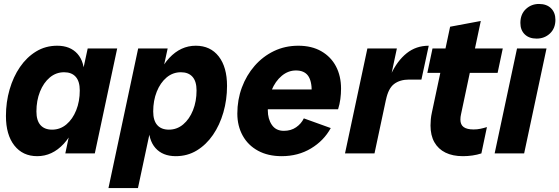

<svg xmlns="http://www.w3.org/2000/svg" viewBox="-20 -775 2826 970"><path d="M168 14Q95 14 52.5 -40Q10 -94 10 -189Q10 -259 28.5 -323Q47 -387 81 -436.5Q115 -486 162.5 -515Q210 -544 269 -544Q335 -544 371.5 -503Q408 -462 406 -385L384 -226Q360 -111 302 -48.5Q244 14 168 14ZM243 -120Q284 -120 315.5 -146.5Q347 -173 365 -218Q383 -263 383 -318Q383 -364 362.5 -387Q342 -410 304 -410Q263 -410 231.5 -383.5Q200 -357 182 -312Q164 -267 164 -212Q164 -166 184.5 -143Q205 -120 243 -120ZM310 0 341 -147 386 -265 393 -391 423 -530H572L459 0Z M868 14Q802 14 765.5 -27Q729 -68 731 -145L753 -304Q777 -420 835 -482Q893 -544 969 -544Q1043 -544 1085 -490Q1127 -436 1127 -341Q1127 -271 1108.5 -207Q1090 -143 1056 -93.5Q1022 -44 974.5 -15Q927 14 868 14ZM528 175 678 -530H827L795 -383L751 -265L744 -139L677 175ZM833 -120Q874 -120 905.5 -146.5Q937 -173 955 -218Q973 -263 973 -318Q973 -364 952.5 -387Q932 -410 894 -410Q853 -410 821.5 -383.5Q790 -357 772 -312Q754 -267 754 -212Q754 -166 774.5 -143Q795 -120 833 -120Z M1403 14Q1334 14 1283.5 -13.5Q1233 -41 1206 -90Q1179 -139 1179 -201Q1179 -271 1202 -333Q1225 -395 1266.5 -442.5Q1308 -490 1364 -517Q1420 -544 1487 -544Q1555 -544 1603.5 -516Q1652 -488 1677.5 -439.5Q1703 -391 1703 -327Q1703 -301 1699.5 -274.5Q1696 -248 1688 -223H1263L1285 -323H1601L1551 -265Q1553 -276 1554 -288Q1555 -300 1555 -312Q1555 -368 1535.5 -393.5Q1516 -419 1475 -419Q1436 -419 1403.5 -392Q1371 -365 1352 -319Q1333 -273 1333 -218Q1333 -174 1353.5 -144Q1374 -114 1414 -114Q1450 -114 1476 -132Q1502 -150 1515 -177L1651 -128Q1616 -64 1551 -25Q1486 14 1403 14Z M1723 0 1836 -530H1985L1872 0ZM1903 -238Q1923 -331 1955 -399.5Q1987 -468 2034.5 -506Q2082 -544 2146 -544L2109 -373H2047Q2001 -373 1971.5 -351Q1942 -329 1930 -271Z M2319 14Q2267 14 2230.5 -4Q2194 -22 2174.5 -56.5Q2155 -91 2155 -141Q2155 -156 2156.5 -172.5Q2158 -189 2162 -207L2254 -640L2409 -669L2309 -197Q2306 -184 2306 -171Q2306 -145 2322.5 -133Q2339 -121 2373 -121Q2391 -121 2407.5 -124.5Q2424 -128 2440 -133L2412 0Q2391 7 2367 10.5Q2343 14 2319 14ZM2139 -407 2165 -530H2520L2494 -407Z M2691 -580Q2653 -580 2631 -601.5Q2609 -623 2609 -659Q2609 -703 2636.5 -729Q2664 -755 2703 -755Q2742 -755 2764 -733Q2786 -711 2786 -675Q2786 -632 2758.5 -606Q2731 -580 2691 -580ZM2479 0 2592 -530H2741L2628 0Z"/></svg>

Font: Radio Canada Big
Style: Bold Italic
Weight: 700
Italic angle: -12°
Designer: Étienne Aubert Bonn
Foundry: Coppers and Brasses
Version: Version 1.001